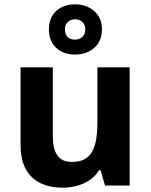

<svg xmlns="http://www.w3.org/2000/svg" viewBox="-20 -908 697 887"><path d="M579 -597V-51H465L445 -121H437Q420 -93 393.5 -75.5Q367 -58 335 -49.5Q303 -41 269 -41Q211 -41 167 -62Q123 -83 99 -127Q75 -171 75 -241V-597H224V-278Q224 -220 245 -190Q266 -160 312 -160Q358 -160 383.5 -181Q409 -202 419.5 -242Q430 -282 430 -340V-597ZM327 -656Q273 -656 239.5 -687Q206 -718 206 -772Q206 -826 239.5 -857Q273 -888 327 -888Q379 -888 415 -857Q451 -826 451 -773Q451 -718 415.5 -687Q380 -656 327 -656ZM327 -725Q347 -725 360.5 -737.5Q374 -750 374 -772Q374 -794 360.5 -806.5Q347 -819 327 -819Q307 -819 293.5 -806.5Q280 -794 280 -772Q280 -750 292 -737.5Q304 -725 327 -725Z"/></svg>

Font: Noto Sans Tamil UI
Style: Regular
Weight: 400
Designer: Jelle Bosma - Monotype Design Team
Foundry: Monotype Imaging Inc.
Version: Version 2.004